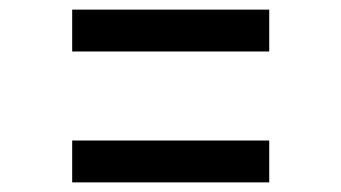

<svg xmlns="http://www.w3.org/2000/svg" viewBox="-20 -519 709 399"><path d="M539.5 -499V-412H130V-499ZM539.5 -227V-140H130V-227Z"/></svg>

Font: Merriweather 24pt SemiCondensed
Style: Bold
Weight: 700
Width: 4
Designer: Eben Sorkin
Foundry: Eben Sorkin
Version: Version 2.100